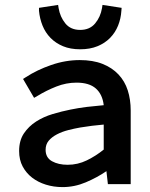

<svg xmlns="http://www.w3.org/2000/svg" viewBox="-20 -751 611 783"><path d="M403 -243Q379 -241 355 -238Q331 -235 307 -231Q284 -227 258.5 -220.5Q233 -214 212 -203Q191 -192 178.5 -177Q166 -162 166 -140Q166 -108 192 -93.5Q218 -79 256 -79Q297 -79 334 -97Q371 -115 403 -141ZM414 -53Q376 -27 330 -7.5Q284 12 235 12Q199 12 167 2Q135 -8 111 -26.5Q87 -45 72.5 -72Q58 -99 58 -135Q58 -178 77.5 -207Q97 -236 127.5 -255.5Q158 -275 195 -286Q232 -297 267 -304Q301 -311 334.5 -315Q368 -319 403 -322Q398 -366 371 -390Q344 -414 292 -414Q250 -414 209.5 -398Q169 -382 133 -360L119 -352L74 -429L85 -436Q131 -466 189 -486Q247 -506 305 -506Q359 -506 398 -490.5Q437 -475 463 -447.5Q489 -420 501 -382.5Q513 -345 513 -300V0H420ZM217 -731 219 -718Q225 -682 246.5 -655.5Q268 -629 307 -629Q346 -629 368 -655.5Q390 -682 396 -718L398 -731L476 -719L475 -707Q473 -675 461.5 -646.5Q450 -618 429 -596.5Q408 -575 377.5 -562.5Q347 -550 307 -550Q267 -550 237 -562.5Q207 -575 186 -596.5Q165 -618 153.5 -646.5Q142 -675 139 -707V-719Z"/></svg>

Font: Codetta
Style: Bold
Weight: 700
Designer: Ulrich Proeller
Foundry: PROSA GmbH
Version: Version 2.00;September 29, 2018;FontCreator 11.5.0.2427 64-b